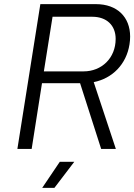

<svg xmlns="http://www.w3.org/2000/svg" viewBox="-20 -720 649 928"><path d="M433 -323C523 -341 591 -409 606 -506C608 -519 609 -531 609 -543C609 -638 546 -700 444 -700H175L64 0H133L183 -318H367L469 0H540ZM234 -639H426C496 -639 539 -597 539 -532C539 -439 471 -375 384 -375H192ZM184 188H243L339 62H269Z"/></svg>

Font: Arthouse Owned
Style: Italic
Weight: 400
Italic angle: -10°
Designer: Jeremy Tribby
Foundry: Tribby Type
Version: Version 1.000;PS 001.000;hotconv 1.0.88;makeotf.lib2.5.64775